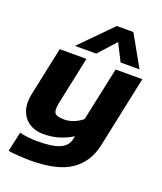

<svg xmlns="http://www.w3.org/2000/svg" viewBox="-159 -810 918 1088"><g transform="rotate(20 300.5 -266.0)"><path d="M171 -521 355 -708H455L560 -521H446L393 -625L299 -521ZM151 176Q130 176 104.5 174.5Q79 173 56.5 171Q34 169 21 166L47 47Q66 53 97 56.5Q128 60 150 60Q245 60 289 40.5Q333 21 342 -20L346 -40Q312 -18 268.5 -4Q225 10 171 10Q122 10 86.5 -13.5Q51 -37 36.5 -79Q22 -121 33 -176L96 -474H257L196 -185Q187 -141 198 -124.5Q209 -108 257 -108Q286 -108 314.5 -120Q343 -132 364 -150L433 -474H594L503 -43Q481 63 399 119.5Q317 176 151 176Z"/></g></svg>

Font: Kanit SemiBold
Style: Italic
Weight: 600
Italic angle: -12°
Designer: Katatrad Team
Foundry: CadsonDemak
Version: Version 2.000; ttfautohint (v1.8.3)